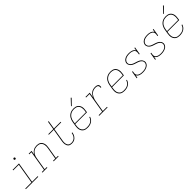

<svg xmlns="http://www.w3.org/2000/svg" viewBox="492 -2582 4416 4416"><g transform="rotate(-45 2700.0 -374.5)"><path d="M44 0V-19H244L326 -511H144V-530H350L265 -19H447V0ZM356 -654Q350 -654 344 -656Q338 -658 334.5 -663Q331 -668 330 -674Q329 -680 330 -686Q331 -691 333.5 -695Q336 -699 339.5 -701.5Q343 -704 347.5 -705.5Q352 -707 356 -707Q363 -707 368.5 -704.5Q374 -702 377.5 -697Q381 -692 382 -686Q383 -680 382 -674Q382 -669 379.5 -665Q377 -661 373 -658.5Q369 -656 365 -655Q361 -654 356 -654Z M582 0V-19H653L735 -511H666V-530H759L742 -426Q755 -452 775.5 -474.5Q796 -497 821.5 -511.5Q847 -526 875 -532Q903 -538 931 -538Q959 -538 986 -531.5Q1013 -525 1034.5 -509Q1056 -493 1069.5 -469.5Q1083 -446 1089 -419Q1095 -392 1094 -363.5Q1093 -335 1088 -307L1040 -19H1109V0H948V-19H1019L1068 -310Q1072 -335 1073 -361Q1074 -387 1069 -411Q1064 -435 1052.5 -456Q1041 -477 1022 -492Q1003 -507 979 -513Q955 -519 929 -519Q905 -519 880 -514Q855 -509 832.5 -497Q810 -485 791 -466.5Q772 -448 758.5 -425.5Q745 -403 737.5 -379.5Q730 -356 726 -331L674 -19H743V0Z M1536 8Q1511 8 1488.5 2Q1466 -4 1449 -18.5Q1432 -33 1422 -53.5Q1412 -74 1408 -97.5Q1404 -121 1405 -145Q1406 -169 1410 -193L1463 -511H1303V-530H1466L1500 -735H1521L1487 -530H1705V-511H1484L1431 -190Q1427 -169 1426 -148Q1425 -127 1428 -106Q1431 -85 1439.5 -67Q1448 -49 1462.5 -35.5Q1477 -22 1497 -16.5Q1517 -11 1539 -11Q1558 -11 1577.5 -15Q1597 -19 1615.5 -28.5Q1634 -38 1649 -53Q1664 -68 1674.5 -85.5Q1685 -103 1691.5 -122Q1698 -141 1701 -161Q1702 -163 1702 -164.5Q1702 -166 1702 -168H1723Q1723 -166 1722.5 -164Q1722 -162 1722 -160Q1718 -137 1710.5 -116Q1703 -95 1690.5 -75Q1678 -55 1661 -38.5Q1644 -22 1623 -11Q1602 0 1579.5 4Q1557 8 1536 8Z M2048 8Q2019 8 1990.5 2Q1962 -4 1939.5 -19.5Q1917 -35 1902 -58Q1887 -81 1880 -108Q1873 -135 1873.5 -164.5Q1874 -194 1879 -223L1897 -333Q1902 -361 1911 -387.5Q1920 -414 1935.5 -438.5Q1951 -463 1973 -483Q1995 -503 2021 -515.5Q2047 -528 2075 -533Q2103 -538 2130 -538Q2159 -538 2187 -531.5Q2215 -525 2237 -510Q2259 -495 2274 -471.5Q2289 -448 2295.5 -421Q2302 -394 2301.5 -365Q2301 -336 2296 -307L2288 -256H1905L1900 -220Q1895 -194 1894.5 -167.5Q1894 -141 1899.5 -117Q1905 -93 1918.5 -72Q1932 -51 1951.5 -36.5Q1971 -22 1996.5 -16.5Q2022 -11 2048 -11Q2078 -11 2109 -16.5Q2140 -22 2168 -38Q2196 -54 2217 -80Q2238 -106 2245 -137H2266Q2258 -102 2235.5 -72.5Q2213 -43 2182 -24.5Q2151 -6 2116.5 1Q2082 8 2048 8ZM2270 -274 2276 -310Q2280 -336 2280.5 -362Q2281 -388 2275.5 -412.5Q2270 -437 2257.5 -458Q2245 -479 2225 -493Q2205 -507 2180 -513Q2155 -519 2129 -519Q2104 -519 2079 -514.5Q2054 -510 2030 -498Q2006 -486 1986 -467.5Q1966 -449 1952 -426.5Q1938 -404 1930 -379.5Q1922 -355 1918 -330L1909 -274ZM2141 -604 2128 -616 2260 -757 2276 -743Z M2430 0V-19H2545L2627 -511H2514V-530H2651L2630 -405Q2644 -433 2663 -458.5Q2682 -484 2707.5 -502.5Q2733 -521 2763 -529.5Q2793 -538 2822 -538Q2838 -538 2854 -537Q2870 -536 2884.5 -531.5Q2899 -527 2911 -517.5Q2923 -508 2928 -494Q2933 -480 2932 -463.5Q2931 -447 2929 -431H2908Q2910 -444 2910.5 -457.5Q2911 -471 2907 -482.5Q2903 -494 2894 -502Q2885 -510 2873 -513.5Q2861 -517 2848 -518Q2835 -519 2822 -519Q2795 -519 2768 -511.5Q2741 -504 2717 -487.5Q2693 -471 2675 -448.5Q2657 -426 2644 -400Q2631 -374 2623.5 -347.5Q2616 -321 2612 -294L2566 -19H2702V0Z M3248 8Q3219 8 3190.5 2Q3162 -4 3139.5 -19.5Q3117 -35 3102 -58Q3087 -81 3080 -108Q3073 -135 3073.5 -164.5Q3074 -194 3079 -223L3097 -333Q3102 -361 3111 -387.5Q3120 -414 3135.5 -438.5Q3151 -463 3173 -483Q3195 -503 3221 -515.5Q3247 -528 3275 -533Q3303 -538 3330 -538Q3359 -538 3387 -531.5Q3415 -525 3437 -510Q3459 -495 3474 -471.5Q3489 -448 3495.5 -421Q3502 -394 3501.5 -365Q3501 -336 3496 -307L3488 -256H3105L3100 -220Q3095 -194 3094.5 -167.5Q3094 -141 3099.5 -117Q3105 -93 3118.5 -72Q3132 -51 3151.5 -36.5Q3171 -22 3196.5 -16.5Q3222 -11 3248 -11Q3278 -11 3309 -16.5Q3340 -22 3368 -38Q3396 -54 3417 -80Q3438 -106 3445 -137H3466Q3458 -102 3435.5 -72.5Q3413 -43 3382 -24.5Q3351 -6 3316.5 1Q3282 8 3248 8ZM3470 -274 3476 -310Q3480 -336 3480.5 -362Q3481 -388 3475.5 -412.5Q3470 -437 3457.5 -458Q3445 -479 3425 -493Q3405 -507 3380 -513Q3355 -519 3329 -519Q3304 -519 3279 -514.5Q3254 -510 3230 -498Q3206 -486 3186 -467.5Q3166 -449 3152 -426.5Q3138 -404 3130 -379.5Q3122 -355 3118 -330L3109 -274Z M3845 8Q3820 8 3796 5Q3772 2 3749.5 -6.5Q3727 -15 3709 -30.5Q3691 -46 3682 -67L3671 0H3650L3680 -181H3701L3694 -136Q3690 -116 3693 -96.5Q3696 -77 3707 -61.5Q3718 -46 3734 -36Q3750 -26 3768 -20.5Q3786 -15 3806 -13Q3826 -11 3846 -11Q3865 -11 3884 -12.5Q3903 -14 3922 -18.5Q3941 -23 3959.5 -30.5Q3978 -38 3994 -50Q4010 -62 4021 -79Q4032 -96 4035 -115Q4039 -136 4033 -155.5Q4027 -175 4014.5 -190Q4002 -205 3985 -215.5Q3968 -226 3949.5 -233.5Q3931 -241 3912 -247Q3893 -253 3874 -259Q3855 -265 3836 -272Q3817 -279 3800 -289Q3783 -299 3768 -312Q3753 -325 3743 -341.5Q3733 -358 3728.5 -378Q3724 -398 3727 -419Q3731 -439 3742 -458Q3753 -477 3769 -491Q3785 -505 3804.5 -514.5Q3824 -524 3844.5 -529Q3865 -534 3885 -536Q3905 -538 3925 -538Q3950 -538 3975.5 -535Q4001 -532 4023.5 -523Q4046 -514 4065 -499Q4084 -484 4093 -462L4104 -530H4125L4095 -349H4074L4082 -394Q4085 -414 4082 -433.5Q4079 -453 4068.5 -468Q4058 -483 4041.5 -493Q4025 -503 4007 -509Q3989 -515 3969 -517Q3949 -519 3929 -519Q3911 -519 3893 -517.5Q3875 -516 3856.5 -511.5Q3838 -507 3820 -499.5Q3802 -492 3787 -479.5Q3772 -467 3761.5 -450.5Q3751 -434 3748 -416Q3744 -395 3750 -375Q3756 -355 3768.5 -340Q3781 -325 3797.5 -314.5Q3814 -304 3832.5 -296.5Q3851 -289 3870.5 -283Q3890 -277 3909 -271Q3928 -265 3946.5 -258Q3965 -251 3982.5 -241.5Q4000 -232 4014.5 -219Q4029 -206 4039.5 -189.5Q4050 -173 4054.5 -153Q4059 -133 4056 -112Q4052 -91 4040 -71.5Q4028 -52 4010.5 -38Q3993 -24 3972 -15Q3951 -6 3930 -1Q3909 4 3888 6Q3867 8 3845 8Z M4445 8Q4420 8 4396 5Q4372 2 4349.5 -6.5Q4327 -15 4309 -30.5Q4291 -46 4282 -67L4271 0H4250L4280 -181H4301L4294 -136Q4290 -116 4293 -96.5Q4296 -77 4307 -61.5Q4318 -46 4334 -36Q4350 -26 4368 -20.5Q4386 -15 4406 -13Q4426 -11 4446 -11Q4465 -11 4484 -12.5Q4503 -14 4522 -18.5Q4541 -23 4559.5 -30.5Q4578 -38 4594 -50Q4610 -62 4621 -79Q4632 -96 4635 -115Q4639 -136 4633 -155.5Q4627 -175 4614.5 -190Q4602 -205 4585 -215.5Q4568 -226 4549.5 -233.5Q4531 -241 4512 -247Q4493 -253 4474 -259Q4455 -265 4436 -272Q4417 -279 4400 -289Q4383 -299 4368 -312Q4353 -325 4343 -341.5Q4333 -358 4328.5 -378Q4324 -398 4327 -419Q4331 -439 4342 -458Q4353 -477 4369 -491Q4385 -505 4404.5 -514.5Q4424 -524 4444.5 -529Q4465 -534 4485 -536Q4505 -538 4525 -538Q4550 -538 4575.5 -535Q4601 -532 4623.5 -523Q4646 -514 4665 -499Q4684 -484 4693 -462L4704 -530H4725L4695 -349H4674L4682 -394Q4685 -414 4682 -433.5Q4679 -453 4668.5 -468Q4658 -483 4641.5 -493Q4625 -503 4607 -509Q4589 -515 4569 -517Q4549 -519 4529 -519Q4511 -519 4493 -517.5Q4475 -516 4456.5 -511.5Q4438 -507 4420 -499.5Q4402 -492 4387 -479.5Q4372 -467 4361.5 -450.5Q4351 -434 4348 -416Q4344 -395 4350 -375Q4356 -355 4368.5 -340Q4381 -325 4397.5 -314.5Q4414 -304 4432.5 -296.5Q4451 -289 4470.5 -283Q4490 -277 4509 -271Q4528 -265 4546.5 -258Q4565 -251 4582.5 -241.5Q4600 -232 4614.5 -219Q4629 -206 4639.5 -189.5Q4650 -173 4654.5 -153Q4659 -133 4656 -112Q4652 -91 4640 -71.5Q4628 -52 4610.5 -38Q4593 -24 4572 -15Q4551 -6 4530 -1Q4509 4 4488 6Q4467 8 4445 8Z M5048 8Q5019 8 4990.5 2Q4962 -4 4939.5 -19.5Q4917 -35 4902 -58Q4887 -81 4880 -108Q4873 -135 4873.5 -164.5Q4874 -194 4879 -223L4897 -333Q4902 -361 4911 -387.5Q4920 -414 4935.5 -438.5Q4951 -463 4973 -483Q4995 -503 5021 -515.5Q5047 -528 5075 -533Q5103 -538 5130 -538Q5159 -538 5187 -531.5Q5215 -525 5237 -510Q5259 -495 5274 -471.5Q5289 -448 5295.5 -421Q5302 -394 5301.5 -365Q5301 -336 5296 -307L5288 -256H4905L4900 -220Q4895 -194 4894.5 -167.5Q4894 -141 4899.5 -117Q4905 -93 4918.5 -72Q4932 -51 4951.5 -36.5Q4971 -22 4996.5 -16.5Q5022 -11 5048 -11Q5078 -11 5109 -16.5Q5140 -22 5168 -38Q5196 -54 5217 -80Q5238 -106 5245 -137H5266Q5258 -102 5235.5 -72.5Q5213 -43 5182 -24.5Q5151 -6 5116.5 1Q5082 8 5048 8ZM5270 -274 5276 -310Q5280 -336 5280.5 -362Q5281 -388 5275.5 -412.5Q5270 -437 5257.5 -458Q5245 -479 5225 -493Q5205 -507 5180 -513Q5155 -519 5129 -519Q5104 -519 5079 -514.5Q5054 -510 5030 -498Q5006 -486 4986 -467.5Q4966 -449 4952 -426.5Q4938 -404 4930 -379.5Q4922 -355 4918 -330L4909 -274ZM5141 -604 5128 -616 5260 -757 5276 -743Z"/></g></svg>

Font: Iosevka Curly Slab ThExObl
Style: Regular
Weight: 100
Width: 7
Italic angle: -9°
Monospace: yes
Designer: Belleve Invis
Foundry: Belleve Invis
Version: Version 11.1.0; ttfautohint (v1.8.3)